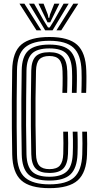

<svg xmlns="http://www.w3.org/2000/svg" viewBox="-20 -1009 527 1039"><path d="M247.4 9.2Q141.6 9.2 94.9 -33.1Q48.1 -75.4 46.1 -172.8Q44.8 -244.7 44.2 -316.2Q43.6 -387.7 44.1 -464.3Q44.5 -540.9 45.9 -628.4Q47.7 -727.8 95.9 -768.3Q144.1 -808.8 247.2 -808.8Q351.1 -808.8 397.4 -766.8Q443.8 -724.8 446.9 -627.6Q447.6 -613.2 447.7 -597.9Q447.8 -582.5 447.6 -567.1Q447.4 -551.7 447.1 -536.4Q446.8 -521.2 446.1 -506.6H420.4Q421.1 -526 421.5 -546.5Q421.9 -567.1 421.9 -587.6Q421.9 -608 421.2 -626.8Q418.2 -713.6 377.6 -750.9Q337 -788.3 247.2 -788.3Q157.3 -788.3 115.2 -752.1Q73 -715.9 71.9 -627.6Q70.9 -549.3 70.3 -472.7Q69.8 -396.1 70.2 -321.5Q70.5 -246.8 71.9 -173.6Q73.6 -83.6 116.4 -47.5Q159.1 -11.4 247.4 -11.4Q339.7 -11.4 381 -49Q422.2 -86.6 425.2 -173.6Q426.3 -200.7 426.2 -233.2Q426.1 -265.8 425 -296.5H450.8Q452 -262 451.9 -230.2Q451.8 -198.4 450.9 -172.8Q447.9 -75.6 400.8 -33.2Q353.7 9.2 247.4 9.2ZM247.4 -31.9Q168.6 -31.9 133.9 -64.8Q99.2 -97.7 97.6 -173.6Q96.1 -256 95.6 -327.2Q95.1 -398.5 95.6 -470.7Q96.2 -542.8 97.4 -627.6Q98.5 -703.5 133.6 -735.6Q168.7 -767.7 247.2 -767.7Q326.1 -767.7 359.5 -734Q393 -700.4 395.5 -625.8Q395.9 -613.5 396.1 -600.8Q396.3 -588.2 396.1 -574.1Q395.9 -560 395.6 -543.4Q395.3 -526.9 394.7 -506.6H368.9Q369.9 -537.2 370.2 -558.3Q370.4 -579.5 370.4 -595.3Q370.4 -611.1 369.7 -625.4Q367.9 -687.7 340.9 -717.4Q313.9 -747 247.2 -747Q180.5 -747 152.4 -718.6Q124.3 -690.3 123.3 -626.8Q122.3 -545.7 121.6 -474.4Q120.8 -403.1 121.1 -330.9Q121.4 -258.7 123.3 -174.4Q124.9 -110 153.2 -81.3Q181.5 -52.6 247.4 -52.6Q308.7 -52.6 339.7 -79.6Q370.7 -106.6 373.7 -175.4Q374.4 -190.3 374.7 -211.4Q374.9 -232.5 374.7 -255.1Q374.4 -277.6 373.5 -296.5H399.3Q400.1 -276.3 400.3 -254.6Q400.5 -232.9 400.4 -212.3Q400.3 -191.7 399.5 -174.6Q396.4 -98.8 361.4 -65.4Q326.3 -31.9 247.4 -31.9ZM247.4 -73.1Q196 -73.1 173.2 -96.9Q150.4 -120.7 149.3 -174.4Q147.6 -252.8 147.1 -324Q146.6 -395.1 147.1 -468.6Q147.6 -542.1 149.1 -626.8Q150.2 -679.5 172.5 -703Q194.8 -726.5 247.2 -726.5Q296.8 -726.5 319.4 -702.8Q342.1 -679.2 344 -624Q344.7 -606.4 344.7 -586.4Q344.7 -566.4 344.3 -545.9Q343.9 -525.5 343.2 -506.6H317.5Q318.3 -528.3 318.7 -548.4Q319 -568.6 319 -587.4Q319 -606.2 318.3 -624Q317 -667.5 300.6 -686.7Q284.3 -705.9 247.2 -705.9Q210.2 -705.9 193 -687.7Q175.9 -669.4 174.8 -625.8Q173 -548.2 172.3 -476.3Q171.7 -404.4 172.3 -330.9Q172.9 -257.5 174.8 -175.4Q175.9 -131.2 193 -112.4Q210 -93.7 247.4 -93.7Q287.7 -93.7 304.4 -113.8Q321 -133.8 322.3 -176.4Q323.3 -202.7 323.2 -234.9Q323.1 -267.1 322.1 -296.5H347.8Q348.9 -267.1 349 -234.5Q349.1 -202 348 -176.4Q346.1 -121.9 323.1 -97.5Q300.1 -73.1 247.4 -73.1ZM85.2 -989.3H112L203.4 -844.8H177.4ZM137.1 -989.3H164.6L217.5 -896.1L239.9 -860.4H249L271.3 -896L324.2 -989.3H351.7L264.4 -844.8H224.5ZM188.2 -989.3H215.7L238.3 -931.2L242.3 -912.2H246.6L250.8 -931.2L273.9 -989.3H301.5L265.9 -917.2L251.9 -888.3H237L223.2 -917.2ZM376.9 -989.3H403.6L311.4 -844.8H285.5Z"/></svg>

Font: Big Shoulders Inline Text SC Thin
Style: Regular
Weight: 100
Designer: Patric King
Foundry: XO Type Co
Version: Version 2.002